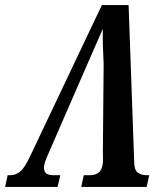

<svg xmlns="http://www.w3.org/2000/svg" viewBox="-50 -734 640 754"><path d="M-30 0 -20 -46H-10Q12 -46 29.5 -60.5Q47 -75 69 -122L350 -714H455L477 -98Q477 -68 490 -57Q503 -46 528 -46H536L526 0H269L279 -46H302Q345 -46 352 -83Q355 -94 354.5 -110Q354 -126 354 -139L357 -483Q355 -523 354 -557.5Q353 -592 354 -621Q341 -592 326.5 -558.5Q312 -525 297 -491L148 -149Q143 -137 135 -119Q127 -101 124 -88Q120 -69 127.5 -57.5Q135 -46 159 -46H187L176 0Z"/></svg>

Font: Noto Serif ExtraCondensed SemiBold
Style: Italic
Weight: 600
Width: 2
Italic angle: -12°
Designer: Monotype Design Team
Foundry: Monotype Imaging Inc.
Version: Version 2.013